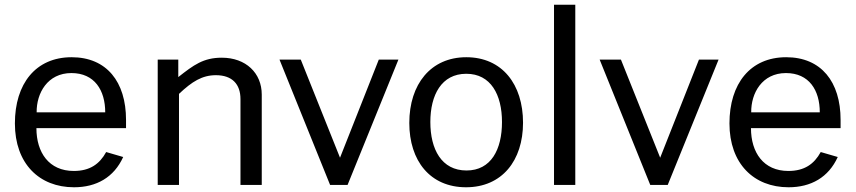

<svg xmlns="http://www.w3.org/2000/svg" viewBox="-20 -782 3621 812"><path d="M513 -240V-275C513 -436 431 -540 283 -540C131 -540 43 -428 43 -260C43 -90 146 10 293 10C388 10 462 -32 501 -118L429 -139C401 -88 360 -59 292 -59C187 -59 134 -137 134 -240ZM135 -307C134 -388 181 -473 282 -473C380 -473 425 -400 425 -307Z M737 0V-385C792 -437 835 -464 893 -464C962 -464 997 -426 997 -363V0H1087V-382C1087 -473 1020 -538 918 -538C840 -538 799 -507 734 -456V-530H647V0Z M1582 -530 1418 -115 1252 -530H1162L1376 0H1450L1665 -530Z M1951 10C2103 10 2192 -103 2192 -263C2192 -425 2104 -540 1952 -540C1802 -540 1711 -426 1711 -262C1711 -102 1799 10 1951 10ZM1953 -61C1847 -61 1800 -151 1800 -266C1800 -380 1847 -470 1952 -470C2056 -470 2103 -381 2103 -266C2103 -150 2057 -61 1953 -61Z M2413 0V-762H2323V0Z M2936 -530 2772 -115 2606 -530H2516L2730 0H2804L3019 -530Z M3535 -240V-275C3535 -436 3453 -540 3305 -540C3153 -540 3065 -428 3065 -260C3065 -90 3168 10 3315 10C3410 10 3484 -32 3523 -118L3451 -139C3423 -88 3382 -59 3314 -59C3209 -59 3156 -137 3156 -240ZM3157 -307C3156 -388 3203 -473 3304 -473C3402 -473 3447 -400 3447 -307Z"/></svg>

Font: Cheyenne Sans
Style: Regular
Weight: 400
Designer: The Public Sans project authors (U.S. Web Design System), Libre Franklin designed by Pablo Impallari and Rodrigo Fuenzal
Foundry: The Cheyenne Sans Project Authors
Version: Version 2.007